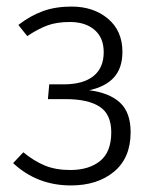

<svg xmlns="http://www.w3.org/2000/svg" viewBox="-20 -554 469 585"><path d="M353 -396Q353 -347 327.5 -318.5Q302 -290 252 -279Q314 -271 346 -241Q378 -211 378 -151Q378 -73 327.5 -31Q277 11 196 11Q93 11 20 -57L51 -90Q84 -63 117 -49.5Q150 -36 194 -36Q251 -36 285 -63.5Q319 -91 319 -151Q319 -206 283.5 -229Q248 -252 180 -252H126L130 -297H174Q233 -297 264.5 -322Q296 -347 296 -395Q296 -439 268 -463Q240 -487 193 -487Q153 -487 124.5 -476.5Q96 -466 63 -444L36 -478Q72 -506 110.5 -520Q149 -534 198 -534Q265 -534 309 -497Q353 -460 353 -396Z"/></svg>

Font: Fira Sans Condensed Light
Style: Regular
Weight: 300
Width: 3
Designer: bBox Type GmbH & Carrois Corporate GbR & Edenspiekermann AG
Foundry: bBox Type GmbH & Carrois Corporate GbR & Edenspiekermann AG
Version: Version 4.301